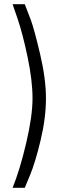

<svg xmlns="http://www.w3.org/2000/svg" viewBox="-20 -770 292 915"><path d="M123 65 98 125H40Q75 39 105 -89Q135 -217 135 -301.5Q135 -386 111.5 -498Q88 -610 64 -680L40 -750H98Q109 -723 126 -677.5Q143 -632 171 -513Q199 -394 199 -301Q199 -208 173.5 -101.5Q148 5 123 65Z"/></svg>

Font: Titillium Web Light
Style: Regular
Weight: 300
Version: Version 1.002;PS 57.000;hotconv 1.0.70;makeotf.lib2.5.55311